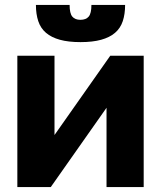

<svg xmlns="http://www.w3.org/2000/svg" viewBox="-20 -755 650 775"><path d="M50 0V-530H200V-210L425 -530H560V0H410V-320L185 0ZM305 -585Q256 -585 221.7 -594.5Q187.4 -604 165.7 -622.5Q144 -641 134.5 -669.5Q125 -698 125 -735H261Q261 -701 271.9 -688Q282.8 -675 304.5 -675Q327 -675 338 -688Q349 -701 349 -735H485Q485 -698 475.5 -669.5Q466 -641 444.3 -622.5Q422.6 -604 388.3 -594.5Q354 -585 305 -585Z"/></svg>

Font: Golos Text VF
Style: Regular
Weight: 400
Designer: A.Korolkova, Vitaly Kuzmin
Foundry: ParaType Ltd
Version: Version 2.003